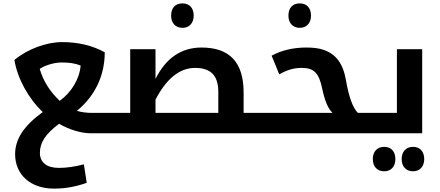

<svg xmlns="http://www.w3.org/2000/svg" viewBox="-20 -785 2592 1131"><path d="M69 123C69 244 160 326 297 326C361 326 419 317 491 292L474 183C421 197 372 204 327 204C254 204 215 171 215 115C215 55 248 4 328 -56C388 -21 459 0 512 0H639C642 0 644 -2 644 -5V-116C644 -119 642 -120 639 -120H524C490 -120 460 -124 433 -132C540 -220 597 -340 597 -477C524 -517 441 -537 346 -537C253 -537 142 -496 65 -432C82 -324 147 -205 232 -125C120 -44 69 35 69 123ZM214 -379C241 -399 299 -417 342 -417C389 -417 422 -412 455 -399C448 -318 401 -242 332 -191C275 -244 235 -307 214 -379Z M1055 -621C1095 -621 1121 -649 1121 -693C1121 -738 1096 -765 1055 -765C1012 -765 988 -738 988 -693C988 -649 1014 -621 1055 -621Z M629 0H1545C1548 0 1550 -2 1550 -5V-116C1550 -119 1548 -120 1545 -120H1415V-240C1415 -420 1331 -505 1167 -505C1048 -505 957 -443 896 -320V-495H747V-120H629C626 -120 624 -119 624 -116V-5C624 -2 626 0 629 0ZM1266 -120H896V-198C961 -323 1039 -385 1129 -385C1222 -385 1266 -340 1266 -243Z M1746 -621C1786 -621 1812 -649 1812 -693C1812 -738 1787 -765 1746 -765C1703 -765 1679 -738 1679 -693C1679 -649 1705 -621 1746 -621Z M1535 0H2153C2156 0 2158 -2 2158 -5V-116C2158 -119 2156 -120 2153 -120H2088C2059 -149 2035 -213 2018 -312C2001 -411 1959 -466 1887 -491C1859 -501 1826 -505 1783 -505C1709 -505 1639 -489 1580 -457L1625 -347C1673 -374 1711 -385 1758 -385C1829 -385 1859 -355 1878 -263C1893 -192 1912 -145 1939 -120H1535C1532 -120 1530 -119 1530 -116V-5C1530 -2 1532 0 1535 0Z M2243 224C2283 224 2309 197 2309 152C2309 107 2284 80 2243 80C2202 80 2176 108 2176 152C2176 196 2202 224 2243 224ZM2413 224C2453 224 2479 196 2479 152C2479 108 2454 80 2413 80C2372 80 2346 108 2346 152C2346 196 2372 224 2413 224Z M2143 0H2467V-495H2318V-120H2143C2140 -120 2138 -119 2138 -116V-5C2138 -2 2140 0 2143 0Z"/></svg>

Font: Noto Kufi Arabic
Style: Bold
Weight: 700
Designer: Monotype Design Team, David Williams, Khaled Hosny
Foundry: Google LLC
Version: Version 2.109